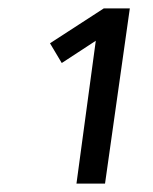

<svg xmlns="http://www.w3.org/2000/svg" viewBox="-20 -759 363 457"><path d="M230 -322H162L208 -662L127 -609L99 -656L227 -739H289Z"/></svg>

Font: Fira Sans Compressed
Style: Italic
Weight: 400
Width: 1
Italic angle: -8°
Designer: bBox Type GmbH & Carrois Corporate GbR & Edenspiekermann AG
Foundry: bBox Type GmbH & Carrois Corporate GbR & Edenspiekermann AG
Version: Version 4.301